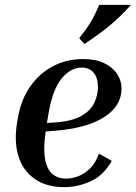

<svg xmlns="http://www.w3.org/2000/svg" viewBox="-20 -760 559 790"><path d="M440 -98Q405 -37 352 -13.5Q299 10 244 10Q171 10 122.5 -24Q74 -58 55.5 -118.5Q37 -179 51 -260L55 -282Q68 -352 104.5 -404.5Q141 -457 197 -487Q253 -517 322 -517Q374 -517 409 -500Q444 -483 462 -455.5Q480 -428 480 -397Q480 -345 445 -308Q410 -271 348.5 -249.5Q287 -228 206 -222L168 -219Q139 -25 253 -25Q275 -25 301 -34.5Q327 -44 350.5 -67Q374 -90 387 -128ZM180 -295 173 -254 205 -256Q277 -261 315.5 -283.5Q354 -306 368.5 -338Q383 -370 383 -401Q383 -439 365.5 -460.5Q348 -482 316 -482Q271 -482 234 -437.5Q197 -393 180 -295ZM327 -579 306 -603Q332 -635 351 -665.5Q370 -696 388 -740H519Q478 -694 434 -657Q390 -620 327 -579Z"/></svg>

Font: Inria Serif
Style: Bold Italic
Weight: 700
Italic angle: -10°
Designer: Black Foundry Team
Foundry: Black Foundry
Version: Version 1.000; ttfautohint (v1.8.3)